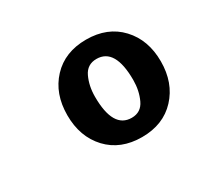

<svg xmlns="http://www.w3.org/2000/svg" viewBox="-68 -688 436 415"><g transform="rotate(-30 150.0 -480.5)"><path d="M138.2 -485.4Q138.2 -406.2 184.6 -406.2Q208 -406.2 218 -427.7Q228 -449.2 228 -475.6Q228 -554.7 181.6 -554.7Q158.2 -554.7 148.2 -533.4Q138.2 -512.2 138.2 -485.4ZM183.1 -602.1Q236.3 -602.1 268.1 -568.1Q299.8 -534.2 299.8 -480.7Q299.8 -427.2 268.1 -393.1Q236.3 -358.9 183.1 -358.9Q129.9 -358.9 98.1 -392.8Q66.4 -426.8 66.4 -480.5Q66.4 -534.2 98.1 -568.1Q129.9 -602.1 183.1 -602.1Z"/></g></svg>

Font: Rachana
Style: Bold
Weight: 700
Designer: Hussain KH
Foundry: Hussain KH, Rajeesh K Nambiar, Santhosh Thottingal, Swathanthra Malayalam Computing (http://smc.org.in)
Version: Version 7.0.0+20221109